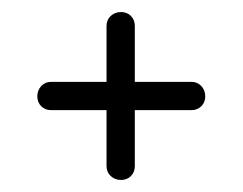

<svg xmlns="http://www.w3.org/2000/svg" viewBox="-20 -379 403 319"><path d="M204 -336V-243H298Q308 -243 314.5 -236Q321 -229 321 -219Q321 -209 314.5 -202.5Q308 -196 298 -196H204V-103Q204 -93 197.5 -86.5Q191 -80 181 -80Q171 -80 164 -86.5Q157 -93 157 -103V-196H65Q55 -196 48.5 -202.5Q42 -209 42 -219Q42 -229 48.5 -236Q55 -243 65 -243H157V-336Q157 -346 164 -352.5Q171 -359 181 -359Q191 -359 197.5 -352.5Q204 -346 204 -336Z"/></svg>

Font: Flamenco
Style: Regular
Weight: 400
Designer: Luciano Vergara
Foundry: Luciano Vergara
Version: Version 1.002